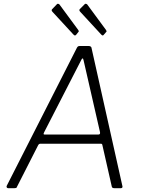

<svg xmlns="http://www.w3.org/2000/svg" viewBox="-20 -982 746 1002"><path d="M22 0Q18 0 15.5 -3.5Q13 -7 15 -12L381 -732Q384 -738 387.5 -740Q391 -742 398 -742H442Q450 -742 454 -738.5Q458 -735 458 -730L619 -10Q620 -6 618 -3Q616 0 611 0H576Q564 0 563 -10L514 -226Q513 -232 506 -232H191Q183 -232 179 -224L68 -6Q67 -2 64 -1Q61 0 56 0H22ZM494 -280Q504 -280 502 -292L416 -668Q414 -678 410.5 -677Q407 -676 402 -665L211 -293Q207 -285 207.5 -282.5Q208 -280 212 -280ZM278 -961Q280 -963 284 -962Q288 -961 290 -959L388 -826Q390 -823 391 -820.5Q392 -818 389 -815L377 -800Q373 -796 370 -797Q367 -798 363 -802L255 -919Q246 -928 252 -934ZM423 -961Q425 -963 429 -962Q433 -961 435 -959L533 -826Q535 -823 536 -820Q537 -817 534 -815L521 -800Q518 -796 515 -797Q512 -798 508 -802L400 -919Q390 -929 397 -935Z"/></svg>

Font: Libre Franklin Thin ExtraLight
Style: Italic
Weight: 250
Italic angle: -8°
Version: Version 3.000